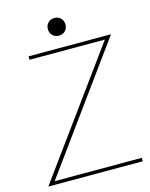

<svg xmlns="http://www.w3.org/2000/svg" viewBox="-121 -890 758 968"><g transform="rotate(-15 258.0 -406.5)"><path d="M9 0 476 -642H83V-660H513L47 -18H502V0ZM258 -721Q238 -721 225 -734Q212 -747 212 -767Q212 -787 225 -800Q238 -813 258 -813Q278 -813 291 -800Q304 -787 304 -767Q304 -747 291 -734Q278 -721 258 -721Z"/></g></svg>

Font: Lil Grotesk Thin
Style: Regular
Weight: 100
Designer: Bastien Sozeau
Foundry: NBR — Bastien Sozeau
Version: Version 3.003; ttfautohint (v1.8.4.7-5d5b);gftools[0.9.33]